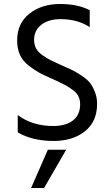

<svg xmlns="http://www.w3.org/2000/svg" viewBox="-20 -700 564 963"><path d="M430 -649V-564Q369 -604 284 -604Q223 -604 187 -575.5Q151 -547 151 -501Q151 -477 160.5 -458Q170 -439 194 -422.5Q218 -406 235 -397.5Q252 -389 288 -373Q322 -358 340 -349.5Q358 -341 386.5 -322.5Q415 -304 429.5 -286.5Q444 -269 455.5 -240.5Q467 -212 467 -179Q467 -90 406 -41.5Q345 7 249 7Q143 7 69 -36V-123Q142 -68 247 -68Q310 -68 346 -96Q382 -124 382 -177Q382 -199 373.5 -216.5Q365 -234 345.5 -248.5Q326 -263 308.5 -272.5Q291 -282 261 -296Q255 -299 243 -304Q200 -323 177.5 -335Q155 -347 124.5 -370.5Q94 -394 80 -425Q66 -456 66 -497Q66 -583 127.5 -631.5Q189 -680 282 -680Q369 -680 430 -649ZM136 243 220 51H312L201 243Z"/></svg>

Font: Hind
Style: Regular
Weight: 400
Designer: Manushi Parikh, Satya Rajpurohit
Foundry: Indian Type Foundry
Version: Version 2.000;PS 1.0;hotconv 1.0.79;makeotf.lib2.5.61930